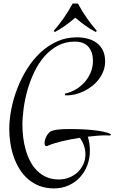

<svg xmlns="http://www.w3.org/2000/svg" viewBox="-20 -882 640 1071"><path d="M594.2 -126Q587.4 -126 580.8 -126.5Q574.2 -127 567.4 -127Q548.8 -127 523.9 -125Q499 -123 470.2 -119.6Q481.4 -80.1 481.4 -41Q481.4 2.4 466.8 40.5Q452.1 78.6 425.8 107.2Q399.4 135.7 362.5 152.3Q325.7 168.9 281.2 168.9Q236.8 168.9 200.9 155.3Q165 141.6 137.2 117.7Q109.4 93.8 89.4 61.5Q69.3 29.3 56.6 -7.3Q43.9 -43.9 37.8 -83.5Q31.7 -123 31.7 -161.6Q31.7 -214.8 43.2 -273.4Q54.7 -332 76.7 -388.9Q98.6 -445.8 130.9 -497.3Q163.1 -548.8 204.8 -588.1Q246.6 -627.4 297.6 -650.6Q348.6 -673.8 408.2 -673.8Q441.4 -673.8 470.2 -666Q499 -658.2 520.5 -641.8Q542 -625.5 554.2 -600.1Q566.4 -574.7 566.4 -539.1Q566.4 -512.2 557.4 -487.5Q548.3 -462.9 532.5 -441.7Q516.6 -420.4 495.4 -403.3Q474.1 -386.2 450 -374.3Q425.8 -362.3 400.1 -356Q374.5 -349.6 349.6 -350.1H342.3V-359.9Q374 -366.2 402.6 -383.1Q431.2 -399.9 452.4 -424.1Q473.6 -448.2 486.1 -478.5Q498.5 -508.8 498.5 -542Q498.5 -591.3 473.4 -620.6Q448.2 -649.9 397.5 -649.9Q344.7 -649.9 302.7 -627.4Q260.7 -605 228.3 -567.9Q195.8 -530.8 172.4 -482.4Q148.9 -434.1 134 -382.3Q119.1 -330.6 112.1 -279.1Q105 -227.5 105 -184.1Q105 -150.9 109.4 -115.5Q113.8 -80.1 123.3 -46.4Q132.8 -12.7 148.4 17.3Q164.1 47.4 186.8 70.1Q209.5 92.8 239.5 106Q269.5 119.1 308.6 119.1Q338.4 119.1 365.2 108.6Q392.1 98.1 412.4 79.3Q432.6 60.5 444.6 34.7Q456.5 8.8 456.5 -22Q456.5 -46.9 448.2 -70.3Q439.9 -93.8 425.3 -113.3Q399.4 -109.4 374 -104.5Q348.6 -99.6 325.4 -94Q302.2 -88.4 282.5 -82.3Q262.7 -76.2 248.5 -69.8Q244.1 -66.9 239.3 -66.9Q232.4 -66.9 230.5 -72.8Q228.5 -78.6 228.5 -84Q228.5 -92.8 231.7 -103.8Q234.9 -114.7 240.7 -124.8Q246.6 -134.8 254.4 -142.6Q262.2 -150.4 271.5 -152.8Q284.7 -156.7 299.1 -158.7Q313.5 -160.6 328.1 -161.4Q342.8 -162.1 357.4 -162.1Q372.1 -162.1 385.3 -162.1Q405.8 -162.1 435.5 -160.9Q465.3 -159.7 496.6 -156.5Q527.8 -153.3 555.7 -147.7Q583.5 -142.1 599.6 -132.8ZM279.8 -710Q294.9 -727.5 308.1 -744.4Q321.3 -761.2 334 -779.1Q346.7 -796.9 359.1 -817.1Q371.6 -837.4 385.3 -862.3H414.6Q428.2 -837.4 440.7 -817.1Q453.1 -796.9 465.8 -779.1Q478.5 -761.2 491.7 -744.4Q504.9 -727.5 520 -710L514.6 -703.1Q497.6 -711.9 483.6 -720.7Q469.7 -729.5 456.3 -739Q442.9 -748.5 429.2 -759.3Q415.5 -770 399.9 -783.2Q384.3 -770 370.6 -759.3Q356.9 -748.5 343.5 -738.8Q330.1 -729 315.9 -720.5Q301.8 -711.9 285.2 -703.1Z"/></svg>

Font: Montez
Style: Regular
Weight: 400
Designer: Astigmatic (AOETI)
Foundry: Astigmatic (AOETI)
Version: Version 1.001